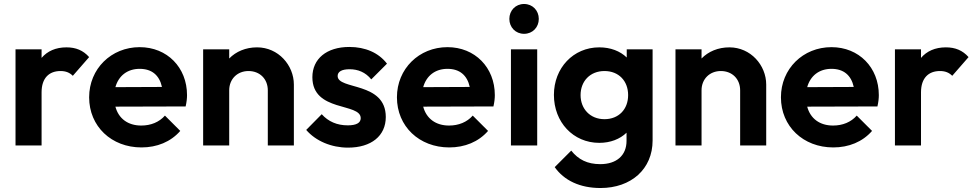

<svg xmlns="http://www.w3.org/2000/svg" viewBox="-20 -731 4894 965"><path d="M58 0H189V-267C189 -339 227 -374 284 -374C311 -374 330 -366 346 -350L428 -444C398 -478 361 -493 314 -493C260 -493 218 -474 189 -440V-483H58Z M691 10C769 10 838 -18 886 -73L809 -150C780 -117 738 -100 690 -100C623 -100 576 -135 560 -195L913 -196C918 -218 920 -236 920 -253C920 -392 820 -494 682 -494C539 -494 428 -385 428 -242C428 -96 540 10 691 10ZM560 -293C576 -350 620 -385 682 -385C743 -385 781 -353 794 -294Z M1326 -277V0H1457V-306C1457 -403 1379 -493 1272 -493C1215 -493 1166 -472 1132 -437V-483H1001V0H1132V-277C1132 -334 1173 -374 1229 -374C1286 -374 1326 -334 1326 -277Z M1729 11C1846 11 1919 -48 1919 -143C1919 -322 1677 -278 1677 -349C1677 -371 1698 -383 1737 -383C1779 -383 1817 -368 1846 -332L1925 -411C1883 -466 1816 -495 1736 -495C1621 -495 1550 -435 1550 -343C1550 -166 1793 -216 1793 -137C1793 -113 1770 -101 1728 -101C1674 -101 1630 -120 1597 -157L1519 -78C1567 -22 1646 11 1729 11Z M2238 10C2316 10 2385 -18 2433 -73L2356 -150C2327 -117 2285 -100 2237 -100C2170 -100 2123 -135 2107 -195L2460 -196C2465 -218 2467 -236 2467 -253C2467 -392 2367 -494 2229 -494C2086 -494 1975 -385 1975 -242C1975 -96 2087 10 2238 10ZM2107 -293C2123 -350 2167 -385 2229 -385C2290 -385 2328 -353 2341 -294Z M2548 0H2680V-483H2548ZM2540 -636C2540 -594 2571 -561 2614 -561C2657 -561 2688 -594 2688 -636C2688 -678 2657 -711 2614 -711C2571 -711 2540 -678 2540 -636Z M2998 214C3152 214 3260 119 3260 -25V-483H3130V-442C3097 -474 3049 -493 2992 -493C2861 -493 2764 -389 2764 -254C2764 -117 2861 -13 2992 -13C3048 -13 3096 -32 3129 -64V-23C3129 51 3078 94 2997 94C2932 94 2887 71 2851 26L2768 109C2815 176 2895 214 2998 214ZM2898 -253C2898 -323 2946 -374 3018 -374C3090 -374 3137 -324 3137 -253C3137 -182 3090 -132 3018 -132C2946 -132 2898 -184 2898 -253Z M3700 -277V0H3831V-306C3831 -403 3753 -493 3646 -493C3589 -493 3540 -472 3506 -437V-483H3375V0H3506V-277C3506 -334 3547 -374 3603 -374C3660 -374 3700 -334 3700 -277Z M4168 10C4246 10 4315 -18 4363 -73L4286 -150C4257 -117 4215 -100 4167 -100C4100 -100 4053 -135 4037 -195L4390 -196C4395 -218 4397 -236 4397 -253C4397 -392 4297 -494 4159 -494C4016 -494 3905 -385 3905 -242C3905 -96 4017 10 4168 10ZM4037 -293C4053 -350 4097 -385 4159 -385C4220 -385 4258 -353 4271 -294Z M4478 0H4609V-267C4609 -339 4647 -374 4704 -374C4731 -374 4750 -366 4766 -350L4848 -444C4818 -478 4781 -493 4734 -493C4680 -493 4638 -474 4609 -440V-483H4478Z"/></svg>

Font: MV Cash SemiBold
Style: Regular
Weight: 600
Designer: Rodrigo Fuenzalida
Foundry: fragTYPE
Version: Version 1.100;Glyphs 3.1.2 (3151)